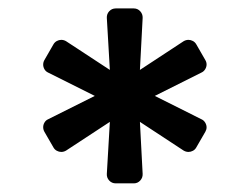

<svg xmlns="http://www.w3.org/2000/svg" viewBox="-20 -747 583 449"><path d="M250.7 -318.2H293Q301.8 -318.2 307.9 -324.8Q313.9 -331.3 313.6 -340.2L307.2 -462L409.4 -394.9Q414.8 -391.7 420.8 -391.7Q426.1 -391.7 431.1 -394.4Q436.1 -397 438.9 -402L460.2 -438.9Q463.1 -443.9 463.1 -449.2Q463.1 -454.9 459.9 -460.2Q456.7 -465.6 451.3 -468L342 -522.7L451.3 -577.4Q456.7 -579.9 459.9 -585.2Q463.1 -590.6 463.1 -596.2Q463.1 -601.6 460.2 -606.5L438.9 -643.5Q436.1 -648.4 431.1 -651.1Q426.1 -653.8 420.8 -653.8Q414.8 -653.8 409.4 -650.6L307.2 -583.5L313.6 -705.3Q313.9 -714.1 307.9 -720.7Q301.8 -727.3 293 -727.3H250.7Q241.5 -727.3 235.4 -720.7Q229.4 -714.1 229.8 -705.3L236.9 -583.5L134.6 -650.6Q129.3 -653.8 123.2 -653.8Q117.9 -653.8 112.9 -651.1Q108 -648.4 105.1 -643.5L83.8 -606.5Q81 -601.6 81 -595.9Q81 -590.2 84 -585Q87 -579.9 92.3 -577.4L201.7 -522.7L92.3 -468Q87 -465.6 84 -460.4Q81 -455.3 81 -449.6Q81 -443.9 83.8 -438.9L105.1 -402Q108 -397 112.9 -394.4Q117.9 -391.7 123.2 -391.7Q129.3 -391.7 134.6 -394.9L236.9 -462L229.8 -340.2Q229.4 -331.3 235.4 -324.8Q241.5 -318.2 250.7 -318.2Z"/></svg>

Font: DeltaSans SemiBold
Style: Regular
Weight: 600
Designer: Rasmus Andersson
Foundry: rsms
Version: Version 3.012